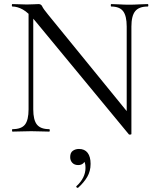

<svg xmlns="http://www.w3.org/2000/svg" viewBox="-20 -645 767 941"><path d="M120 -109V-602L143 -600V-109Q143 -57 161 -34.5Q179 -12 221 -12Q224 -12 224 -6Q224 0 221 0Q201 0 180 -1Q159 -2 133 -2Q108 -2 85 -1Q62 0 41 0Q39 0 39 -6Q39 -12 41 -12Q85 -12 102.5 -34.5Q120 -57 120 -109ZM624 12Q624 14 619 14.5Q614 15 612 14L152 -543Q118 -584 91.5 -598.5Q65 -613 41 -613Q38 -613 38 -619Q38 -625 41 -625Q59 -625 77.5 -624Q96 -623 111 -623Q129 -623 145 -624Q161 -625 169 -625Q182 -625 187 -613.5Q192 -602 216 -573L616 -82ZM624 -515V12L601 -19V-515Q601 -567 583.5 -590Q566 -613 525 -613Q523 -613 523 -619Q523 -625 525 -625Q545 -625 566.5 -623.5Q588 -622 613 -622Q637 -622 660.5 -623.5Q684 -625 704 -625Q707 -625 707 -619Q707 -613 704 -613Q661 -613 642.5 -590Q624 -567 624 -515ZM363 275Q359 277 355.5 273.5Q352 270 355 267Q377 247 388 224.5Q399 202 399 178Q399 156 393 147.5Q387 139 378 135L396 129Q398 146 388.5 155Q379 164 363 164Q345 164 334.5 153Q324 142 324 125Q324 103 337 94Q350 85 367 85Q395 85 409.5 104Q424 123 424 158Q424 194 407.5 222Q391 250 363 275Z"/></svg>

Font: Cormorant Light
Style: Regular
Weight: 400
Version: Version 4.000